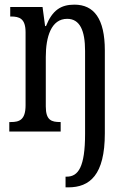

<svg xmlns="http://www.w3.org/2000/svg" viewBox="-20 -566 549 826"><path d="M262 240H274C366 240 431 187 431 8V-349C431 -486 384 -546 300 -546C242 -546 205 -522 178 -454H174L163 -536H24V-495H27C64 -495 90 -486 90 -427V-113C90 -50 63 -41 27 -41H20V0H241V-41H239C202 -41 177 -48 177 -108V-321C177 -407 200 -485 269 -485C324 -485 346 -434 346 -347V10C346 152 317 194 267 194H262Z"/></svg>

Font: Noto Serif Devanagari ExtraCondensed
Style: Regular
Weight: 400
Width: 2
Designer: Universal Thirst, Indian Type Foundry and the Monotype Design Team
Foundry: Monotype Imaging Inc.
Version: Version 2.004